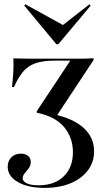

<svg xmlns="http://www.w3.org/2000/svg" viewBox="-20 -688 512 900"><path d="M189.5 192.7Q111.3 192.7 63.7 165.3Q16.1 137.9 16.1 93.5Q16.1 66.9 33.1 49.6Q50 32.3 77.4 32.3Q98.4 32.3 111.3 42.7Q124.2 53.2 124.2 71Q124.2 87.9 114.9 100.4Q105.6 112.9 96 124.2Q86.3 135.5 86.3 147.6Q86.3 162.9 106.5 171.8Q126.6 180.6 160.5 180.6Q235.5 180.6 278.6 138.7Q321.8 96.8 321.8 25.8Q321.8 -43.5 279.8 -93.1Q237.9 -142.7 152.4 -159.7V-166.9L309.7 -404H240.3Q182.3 -404 146.4 -391.5Q110.5 -379 87.9 -351.6Q65.3 -324.2 45.2 -279.8H36.3Q40.3 -316.1 42.3 -349.6Q44.4 -383.1 42.7 -414.5Q65.3 -413.7 87.5 -413.3Q109.7 -412.9 131.5 -412.9H240.3H304Q331.5 -412.9 350.8 -412.9Q370.2 -412.9 386.7 -413.3Q403.2 -413.7 418.5 -415.3V-406.5L242.7 -140.3L227.4 -153.2Q323.4 -133.1 372.2 -88.3Q421 -43.5 421 21.8Q421 71.8 391.9 110.5Q362.9 149.2 310.9 171Q258.9 192.7 189.5 192.7ZM399.2 -667.7 404.8 -661.3 253.2 -480.6H244.4L93.5 -662.1L99.2 -667.7L295.2 -559.7L259.7 -558.9Z"/></svg>

Font: Playfair 144pt SemiExpanded SemiBold
Style: Regular
Weight: 600
Width: 6
Designer: Claus Eggers Sørensen
Foundry: Claus Eggers Sørensen
Version: Version 2.203